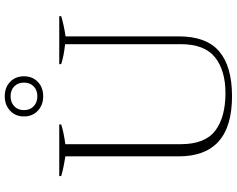

<svg xmlns="http://www.w3.org/2000/svg" viewBox="-112 -852 974 789"><g transform="rotate(-90 374.5 -457.0)"><path d="M291 -845Q291 -880 314.5 -902Q338 -924 374 -924Q410 -924 433 -902Q456 -880 456 -845Q456 -810 433 -788Q410 -766 374 -766Q338 -766 314.5 -788Q291 -810 291 -845ZM430 -845Q430 -870 414.5 -885Q399 -900 374 -900Q349 -900 333 -885Q317 -870 317 -845Q317 -820 333 -805Q349 -790 374 -790Q399 -790 414.5 -805Q430 -820 430 -845ZM127 -209V-675Q75 -683 46 -692V-700H258V-692Q228 -682 177 -675V-201Q177 -101 232.5 -59Q288 -17 387 -17Q480 -17 534 -60Q588 -103 588 -201V-676Q540 -681 506 -692V-700H703V-692Q667 -681 620 -674V-209Q620 -95 558 -42.5Q496 10 374 10Q127 10 127 -209Z"/></g></svg>

Font: Trirong ExtraLight
Style: Regular
Weight: 275
Designer: Katatrad Team
Foundry: CadsonDemak
Version: Version 1.001